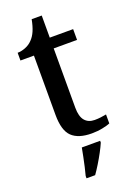

<svg xmlns="http://www.w3.org/2000/svg" viewBox="-165 -721 697 1004"><g transform="rotate(-20 183.5 -219.0)"><path d="M241 10Q167 10 131 -24.5Q95 -59 95 -146V-476H20V-519Q41 -519 64 -528Q87 -537 103 -554Q120 -571 131 -596.5Q142 -622 149 -659H205V-536H335V-476H205V-146Q205 -97 224.5 -74Q244 -51 279 -51Q297 -51 312.5 -53Q328 -55 344 -58V-8Q331 -2 302 4Q273 10 241 10ZM134 208Q140 187 145.5 161.5Q151 136 156.5 110Q162 84 166 61H268V71Q259 92 244.5 119Q230 146 213.5 173Q197 200 182 221H134Z"/></g></svg>

Font: Noto Serif Armenian Medium
Style: Regular
Weight: 500
Version: Version 2.007